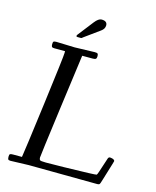

<svg xmlns="http://www.w3.org/2000/svg" viewBox="-125 -936 837 1027"><g transform="rotate(15 293.0 -422.0)"><path d="M208 -726.1Q201.2 -726.1 201.2 -730.6Q201.2 -735.1 204.1 -738L271 -824Q291.5 -850.1 308.3 -850.1Q340.1 -850.1 340.1 -825.9Q340.1 -806.4 321 -793L238 -732.9Q237.3 -732.4 235.1 -730.5Q230.5 -726.1 227.1 -726.1ZM133.1 2.9 33 6.1Q22.7 6.1 19.9 2.2Q17.1 -1.7 17.1 -13.1Q17.1 -24.4 21 -27.2Q24.9 -30 37.1 -30H86.9Q93.3 -66.9 128.2 -336.2Q163.1 -605.5 163.1 -626V-636H104Q93.5 -636 90.2 -639.4Q86.9 -642.8 86.9 -654.4Q86.9 -666 90.3 -669.1Q93.8 -672.1 106 -672.1L208 -668.9Q208 -668.9 318.1 -672.1Q330.8 -672.1 334.4 -668.7Q337.9 -665.3 337.9 -654.7Q337.9 -644 333.6 -640Q329.3 -636 316.9 -636H258.1Q252 -593.3 216.4 -327.1Q180.9 -61 180.9 -51.9Q180.9 -42.7 184.6 -38.3Q188.2 -33.9 218.4 -33.9Q248.5 -33.9 317.4 -35.2Q495.4 -38.8 498 -41.9Q500.7 -44.9 506.1 -61L532 -139.9Q535.4 -150.1 544.9 -148.9Q569.1 -146.2 569.1 -135Q569.1 -133.5 564 -117.2Q544.2 -54.9 536.5 -27.1Q528.8 0.7 524.9 3.4Q521 6.1 512.9 6.1Z"/></g></svg>

Font: Fanwood Text
Style: Italic
Weight: 400
Italic angle: -9°
Version: Version 1.101